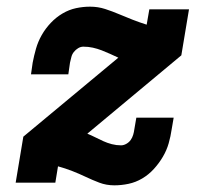

<svg xmlns="http://www.w3.org/2000/svg" viewBox="-20 -548 640 576"><path d="M323 8Q299 8 278 0Q257 -8 237 -17.5Q217 -27 196.5 -35Q176 -43 154 -49L146 0H27L50 -138L335 -375Q322 -381 310 -386.5Q298 -392 285 -397Q272 -402 258.5 -405Q245 -408 230 -408Q222 -408 214.5 -403.5Q207 -399 201.5 -392Q196 -385 194 -376.5Q192 -368 190 -360L185 -325H73L78 -360Q82 -381 88 -402Q94 -423 105 -442.5Q116 -462 132 -479Q148 -496 167.5 -507.5Q187 -519 208 -523.5Q229 -528 250 -528Q274 -528 295.5 -521Q317 -514 337 -505.5Q357 -497 377.5 -489Q398 -481 420 -474L428 -520H547L524 -382L242 -147Q254 -142 266 -136Q278 -130 290 -124.5Q302 -119 315.5 -115.5Q329 -112 343 -112Q351 -112 359 -116.5Q367 -121 372 -128Q377 -135 379.5 -143.5Q382 -152 383 -160L389 -195H501L495 -160Q492 -139 486 -118Q480 -97 468.5 -77.5Q457 -58 441.5 -41Q426 -24 406.5 -12.5Q387 -1 365.5 3.5Q344 8 323 8Z"/></svg>

Font: Iosevka Etoile Heavy
Style: Italic
Weight: 900
Italic angle: -9°
Designer: Belleve Invis
Foundry: Belleve Invis
Version: Version 22.1.2; ttfautohint (v1.8.4)